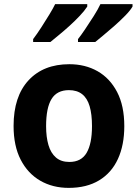

<svg xmlns="http://www.w3.org/2000/svg" viewBox="-20 -902 670 933"><path d="M314 11Q236 11 175.5 -24Q115 -59 80.5 -126Q46 -193 46 -290Q46 -433 118.5 -511.5Q191 -590 317 -590Q394 -590 454 -556Q514 -522 549 -455Q584 -388 584 -289Q584 -197 553 -129.5Q522 -62 461.5 -25.5Q401 11 314 11ZM317 -115Q375 -115 401 -159.5Q427 -204 427 -289Q427 -347 415.5 -386Q404 -425 379 -444.5Q354 -464 315 -464Q257 -464 230.5 -421Q204 -378 204 -289Q204 -236 215.5 -197Q227 -158 252 -136.5Q277 -115 317 -115ZM141 -698V-712Q160 -737 181 -769.5Q202 -802 220.5 -832.5Q239 -863 248 -882H404V-870Q391 -850 368 -825.5Q345 -801 318.5 -777Q292 -753 267 -732.5Q242 -712 225 -698ZM359 -698V-712Q372 -728 393 -759Q414 -790 435.5 -824Q457 -858 468 -882H624V-870Q613 -851 588.5 -826Q564 -801 534.5 -775Q505 -749 480 -728.5Q455 -708 443 -698Z"/></svg>

Font: Menbere
Style: Regular
Weight: 400
Designer: Aleme Tadesse
Foundry: Sorkin Type Co
Version: Version 1.000